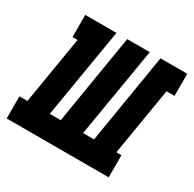

<svg xmlns="http://www.w3.org/2000/svg" viewBox="-161 -660 797 789"><g transform="rotate(30 237.5 -265.0)"><path d="M-38 0V-105H0L53 -425H29V-530H177L106 -105H158L228 -530H335L264 -105H316L386 -530H513V-425H475L422 -105H446V0Z"/></g></svg>

Font: Iosevka Slab Extrabold Oblique
Style: Regular
Weight: 800
Italic angle: -9°
Monospace: yes
Designer: Belleve Invis
Foundry: Belleve Invis
Version: Version 11.1.1; ttfautohint (v1.8.3)